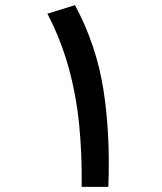

<svg xmlns="http://www.w3.org/2000/svg" viewBox="-20 -724 626 744"><path d="M296.4 0Q298.3 -127 286.6 -242.7Q274.9 -358.4 245.1 -465.1Q215.3 -571.8 163.6 -670.9L270.5 -704.1Q353.5 -549.8 380.6 -377.4Q407.7 -205.1 399.9 0Z"/></svg>

Font: Cascadia Mono
Style: Regular
Weight: 400
Monospace: yes
Designer: Aaron Bell
Foundry: Saja Typeworks
Version: Version 2404.023